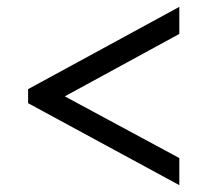

<svg xmlns="http://www.w3.org/2000/svg" viewBox="-20 -638 605 560"><path d="M503 -98 62 -337V-378L503 -618V-539L169 -357L503 -177Z"/></svg>

Font: Noto Serif Myanmar
Style: Regular
Weight: 400
Designer: Ben Mitchell and the Monotype Design Team
Foundry: Monotype Imaging Inc.
Version: Version 2.106